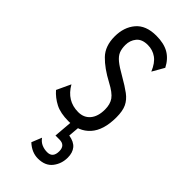

<svg xmlns="http://www.w3.org/2000/svg" viewBox="-218 -510 748 748"><g transform="rotate(45 156.5 -135.5)"><path d="M150 10Q105 10 77 -4.5Q49 -19 29 -42L56 -100Q89 -42 151 -42Q182 -42 200 -63.5Q218 -85 218 -123Q218 -152 205 -170.5Q192 -189 154 -209Q103 -236 73 -267Q43 -298 43 -351Q43 -402 71 -435Q99 -468 156 -468Q198 -468 225 -452.5Q252 -437 269 -404L241 -355Q227 -389 206 -404Q185 -419 158 -419Q126 -419 111 -400.5Q96 -382 96 -357Q96 -336 102 -321.5Q108 -307 124.5 -293.5Q141 -280 173 -262Q208 -242 229.5 -226Q251 -210 261 -189Q271 -168 271 -133Q271 -62 238.5 -26Q206 10 150 10ZM168 197Q134 197 105 170L122 128Q132 142 146 148Q160 154 176 154Q207 154 207 118Q207 85 175 85H153L160 0H195L191 47Q221 52 234.5 68.5Q248 85 248 112Q248 146 228 171.5Q208 197 168 197Z"/></g></svg>

Font: Inconsolata ExtraCondensed Thin
Style: Regular
Weight: 100
Width: 2
Monospace: yes
Designer: Raph Levien, Cyreal, Brenton Simpson
Foundry: Raph Levien, Cyreal, Google
Version: Version 3.100; ttfautohint (v1.8.4.7-5d5b)